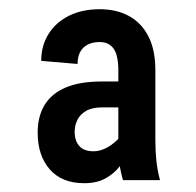

<svg xmlns="http://www.w3.org/2000/svg" viewBox="-20 -741 432 423"><path d="M240.7 -420.4V-586.4Q240.7 -606.4 236.6 -620.4Q232.4 -634.3 223.1 -641.4Q213.9 -648.4 199.7 -648.4Q176.8 -648.4 163.8 -636Q150.9 -623.5 150.9 -600.1L70.8 -606.9Q70.8 -640.1 86.7 -665.8Q102.5 -691.4 131.6 -706.1Q160.6 -720.7 199.7 -720.7Q236.8 -720.7 264.4 -705.6Q292 -690.4 307.1 -660.6Q322.3 -630.9 322.3 -585.9V-432.6Q322.3 -408.7 324.5 -387.2Q326.7 -365.7 332.5 -344.2H251Q240.7 -377.9 240.7 -420.4ZM260.7 -561.5 261.2 -504.4H205.1Q183.1 -504.4 169.9 -496.8Q156.7 -489.3 150.6 -477.1Q144.5 -464.8 144.5 -450.7Q144.5 -430.7 154.8 -419.2Q165 -407.7 186 -407.7Q201.7 -407.7 217.3 -416.7Q232.9 -425.8 244.1 -439Q255.4 -452.1 255.4 -463.9L262.2 -406.7Q256.3 -391.1 244.1 -375Q231.9 -358.9 212.6 -348.1Q193.4 -337.4 165.5 -337.4Q116.2 -337.4 89.6 -367.9Q63 -398.4 63 -448.7Q63 -484.9 78.4 -510Q93.8 -535.2 125 -548.3Q156.2 -561.5 204.6 -561.5Z"/></svg>

Font: Roboto Condensed ExtraBold
Style: Regular
Weight: 800
Designer: Christian Robertson
Foundry: Google
Version: Version 3.008; 2023